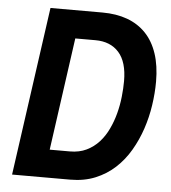

<svg xmlns="http://www.w3.org/2000/svg" viewBox="-50 -732 693 778"><g transform="rotate(5 296.0 -343.0)"><path d="M27.8 0 124 -686H335Q392.1 -686 436.8 -669.7Q481.4 -653.3 512.5 -620.8Q543.5 -588.4 559.8 -539.6Q576.2 -490.7 576.2 -425.8Q576.2 -379.4 568.8 -329.8Q561.5 -280.3 545.7 -232.9Q529.8 -185.5 505.1 -143.3Q480.5 -101.1 445.8 -69.1Q411.1 -37.1 366 -18.6Q320.8 0 264.2 0ZM234.9 -571.8 170.9 -113.8H252.9Q291 -113.8 320.3 -127.9Q349.6 -142.1 371.1 -165.8Q392.6 -189.5 407.2 -220.5Q421.9 -251.5 430.7 -285.2Q439.5 -318.8 443.1 -352.8Q446.8 -386.7 446.8 -417Q446.8 -494.6 412.4 -533.2Q377.9 -571.8 316.9 -571.8Z"/></g></svg>

Font: Archivo Narrow
Style: Bold Italic
Weight: 700
Italic angle: -8°
Designer: Hector Gatti
Foundry: Hector Gatti
Version: 1.002; ttfautohint (v0.8)